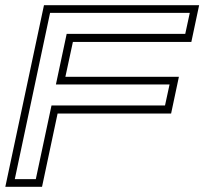

<svg xmlns="http://www.w3.org/2000/svg" viewBox="-30 -720 787 740"><path d="M-9.5 0 139.5 -700H737.5L707.5 -558.5H251L222 -424H659.5L629.5 -282.5H192L132 0ZM27 -29.5H108L168.5 -313.5H606L623.5 -394.5H185.5L227 -589.5H684L701.5 -670.5H163Z"/></svg>

Font: Tourney Expanded Light
Style: Italic
Weight: 300
Width: 7
Italic angle: -12°
Designer: Tyler Finck
Foundry: Etcetera Type Co
Version: Version 1.010; ttfautohint (v1.8.3)